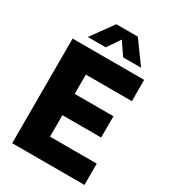

<svg xmlns="http://www.w3.org/2000/svg" viewBox="-225 -1063 1048 1176"><g transform="rotate(30 299.0 -475.0)"><path d="M54.5 0V-740H560.5V-589.5H235V-150.5H565.5V0ZM173 -302.5V-453H509V-302.5ZM130 -795 242.5 -950H394.5L507 -795H380L306.5 -903H330.5L257 -795Z"/></g></svg>

Font: Encode Sans SC SemiCondensed ExtraBold
Style: Regular
Weight: 800
Width: 4
Designer: Multiple Designers
Foundry: Impallari Type
Version: Version 3.002